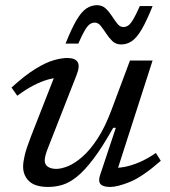

<svg xmlns="http://www.w3.org/2000/svg" viewBox="-20 -730 672 760"><path d="M376.5 -38 438.5 -224H428Q385 -147.5 349.8 -101Q314.5 -54.5 284.5 -30.5Q254.5 -6.5 226.8 1.8Q199 10 171 10Q119 10 95.2 -12.8Q71.5 -35.5 71.5 -70.5Q71.5 -88.5 77.8 -115.2Q84 -142 103 -191L204.5 -450L219 -421.5Q198 -423 171 -415.5Q144 -408 113.2 -392.2Q82.5 -376.5 48.5 -351L25.5 -383.5Q79 -432 120 -457.2Q161 -482.5 192.2 -491.5Q223.5 -500.5 246.5 -500.5Q276.5 -500.5 287 -484.8Q297.5 -469 282.5 -431.5L171 -147Q164.5 -131 160.8 -117.8Q157 -104.5 157 -95Q157 -78.5 169.5 -70Q182 -61.5 203 -61.5Q223 -61.5 249.8 -72.5Q276.5 -83.5 306.5 -109.8Q336.5 -136 366 -181Q395.5 -226 421 -294L494.5 -490.5H584L438.5 -38.5L422 -66.5Q443.5 -64 471.2 -69Q499 -74 531 -87.5Q563 -101 597 -124.5L616.5 -93.5Q544.5 -30.5 495 -10.2Q445.5 10 416 10Q387 10 377.5 -1.8Q368 -13.5 376.5 -38ZM584 -706Q560 -646 540.5 -613Q521 -580 501.5 -567Q482 -554 459.5 -554Q439 -554 425.2 -567Q411.5 -580 400.5 -597Q389.5 -614 379 -627.2Q368.5 -640.5 355.5 -640.5Q345 -640.5 336 -634.5Q327 -628.5 316.2 -610.8Q305.5 -593 290 -557.5H239.5Q263.5 -617.5 283 -650.5Q302.5 -683.5 322 -696.5Q341.5 -709.5 364 -709.5Q384.5 -709.5 398.2 -696.5Q412 -683.5 423 -666.5Q434 -649.5 444.5 -636.2Q455 -623 468 -623Q478.5 -623 487.5 -629Q496.5 -635 507.2 -653Q518 -671 533.5 -706Z"/></svg>

Font: Newsreader 9pt
Style: Italic
Weight: 400
Italic angle: -17°
Designer: Hugues Gentile
Foundry: Production Type
Version: Version 1.003